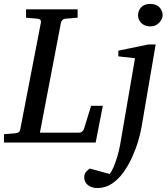

<svg xmlns="http://www.w3.org/2000/svg" viewBox="-35 -718 846 967"><path d="M-15.1 0V-42L43 -46.9Q64 -48.3 66.9 -65.9L170.9 -604Q174.3 -622.6 151.9 -624L96.2 -628.9V-670.9H356V-628.9L296.9 -624Q286.1 -623.5 279.8 -617.4Q273.4 -611.3 272 -604L166 -49.8H362.8Q380.9 -49.8 388.2 -69.8L423.8 -185.1H482.9L446.8 0ZM784.2 -641.1Q784.2 -623 767.1 -604Q750 -585 722.2 -585Q695.3 -585 677.7 -601.1Q660.2 -617.2 660.2 -641.1Q660.2 -663.6 675.5 -680.9Q690.9 -698.2 722.2 -698.2Q752.4 -698.2 768.3 -680.9Q784.2 -663.6 784.2 -641.1ZM749 -494.1 678.2 -80.1Q673.3 -49.8 661.6 -9.8Q649.9 30.3 631.3 71.8Q612.8 113.3 587.2 149.2Q561.5 185.1 528.8 207Q496.1 229 456.1 229Q424.8 229 407 213.6Q389.2 198.2 389.2 175.8Q389.2 157.2 399.4 146.5Q409.7 135.7 417 130.9L517.1 158.2Q526.9 147.5 537.1 123.3Q547.4 99.1 556.2 69.3Q564.9 39.6 569.8 12.2L645 -424.8L561 -434.1V-462.9L711.9 -494.1Z"/></svg>

Font: Charis
Style: Italic
Weight: 400
Italic angle: -11°
Designer: Walt Agee, Miriam Martin, Annie Olsen, Victor Gaultney, Lorna Priest, Alan Ward, Bob Hallissy, Martin Hosken, Sharon Cor
Foundry: SIL Global
Version: Version 7.000